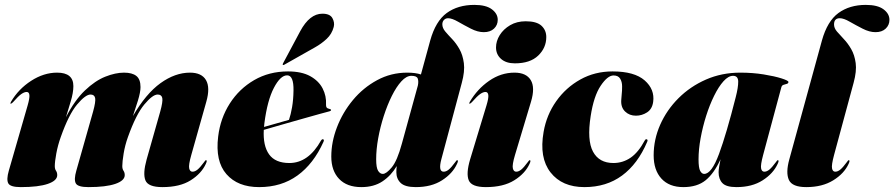

<svg xmlns="http://www.w3.org/2000/svg" viewBox="-20 -755 3656 785"><path d="M292 -57 360.5 -298.5Q372 -340 369 -354.2Q366 -368.5 350 -368.5Q329.5 -368.5 295.2 -327.8Q261 -287 228.5 -195Q216.5 -161.5 210.2 -127.5Q204 -93.5 204 -76Q204 -64 209 -56.8Q214 -49.5 214 -39Q214 -16.5 175.5 -3.2Q137 10 65 10Q22.5 10 14 -5.2Q5.5 -20.5 16 -57L93 -324Q101.5 -353.5 100.2 -366.2Q99 -379 89 -379Q79.5 -379 67.2 -370.5Q55 -362 33 -337Q27 -331 24 -331Q20.5 -331 25 -339Q55.5 -391 107.2 -424.5Q159 -458 213.5 -458Q280 -458 280 -403Q280 -376 269 -339.8Q258 -303.5 249.5 -275.5Q285.5 -345.5 327.2 -385.2Q369 -425 410.5 -441.5Q452 -458 487 -458Q520.5 -458 537.5 -444.5Q554.5 -431 554.5 -399Q554.5 -378.5 544 -344Q533.5 -309.5 523.5 -280.5Q576.5 -372 636.2 -415Q696 -458 756.5 -458Q804.5 -458 822.2 -427.5Q840 -397 823.5 -339L762 -121Q750.5 -80.5 753.5 -66.8Q756.5 -53 767 -53Q777 -53 787.5 -61.5Q798 -70 813.5 -91Q818 -97 819.2 -98.5Q820.5 -100 822.5 -100Q828.5 -100 821.5 -85Q803.5 -45.5 759.5 -17.8Q715.5 10 644 10Q585.5 10 574.5 -17.8Q563.5 -45.5 579.5 -103L635 -298.5Q646.5 -340 643.5 -354.2Q640.5 -368.5 624.5 -368.5Q604 -368.5 570 -327.8Q536 -287 503 -194.5Q491 -161 485.5 -127.2Q480 -93.5 480 -76Q480 -64 485 -56.8Q490 -49.5 490 -39Q490 -16.5 451.5 -3.2Q413 10 341.5 10Q298.5 10 290 -5.2Q281.5 -20.5 292 -57Z M1302.5 -175Q1262 -85 1196.2 -37.5Q1130.5 10 1039.5 10Q952 10 905.8 -43Q859.5 -96 872 -197Q881 -271.5 919.5 -331.8Q958 -392 1019.2 -427.5Q1080.5 -463 1157.5 -463Q1213 -463 1248 -443.8Q1283 -424.5 1299 -393.5Q1315 -362.5 1313 -327Q1312.5 -320.5 1315.2 -316Q1318 -311.5 1327.5 -309.5Q1333.5 -308.5 1333.5 -305Q1333.5 -302 1327.5 -300Q1317.5 -297.5 1288.5 -289.5Q1259.5 -281.5 1219.8 -270.2Q1180 -259 1137.5 -246.8Q1095 -234.5 1058.5 -224Q1055 -159 1080.2 -123.8Q1105.5 -88.5 1163 -88.5Q1241 -88.5 1292.5 -180.5Q1297 -187 1301 -185.5Q1306.5 -184 1302.5 -175ZM1061 -251.5Q1060 -243.5 1059.5 -236Q1086 -243.5 1113 -251.2Q1140 -259 1161.5 -265Q1169 -286.5 1174.2 -317Q1179.5 -347.5 1180 -385Q1181 -447 1154 -447Q1126.5 -447 1099.8 -395.8Q1073 -344.5 1061 -251.5ZM1207.5 -627.5Q1246 -699 1298 -699Q1329 -699 1339 -681Q1349 -663 1344.5 -645Q1337 -616 1315.5 -596Q1294 -576 1268 -561.5L1141.5 -490Q1137.5 -488 1136 -490.5Q1135 -491.5 1137.5 -496.5Z M1848.5 -85Q1830.5 -45.5 1787.2 -17.8Q1744 10 1680 10Q1636 10 1618.2 -7Q1600.5 -24 1600.5 -51Q1600.5 -63 1602 -76Q1579 -37 1543.8 -13.5Q1508.5 10 1457.5 10Q1398.5 10 1366.5 -23.5Q1334.5 -57 1334.5 -115Q1334.5 -174.5 1357.8 -235Q1381 -295.5 1423 -346Q1465 -396.5 1521.8 -427.2Q1578.5 -458 1645 -458Q1679 -458 1701 -450.5L1739 -589.5Q1761 -668.5 1806.5 -701.8Q1852 -735 1919.5 -735Q1967 -735 1991 -717Q2015 -699 2015 -674Q2015 -652.5 1999.8 -638Q1984.5 -623.5 1958 -623.5Q1933 -623.5 1905.2 -637.8Q1877.5 -652 1852.8 -666.2Q1828 -680.5 1812 -680.5Q1802 -680.5 1795.2 -673.5Q1788.5 -666.5 1788.5 -655.5Q1788.5 -640.5 1800.5 -626.2Q1812.5 -612 1828.8 -595Q1845 -578 1858.5 -554.2Q1872 -530.5 1876.5 -497Q1881 -463.5 1868 -416L1784.5 -104Q1771 -53 1794 -53Q1804 -53 1814.5 -61.5Q1825 -70 1840.5 -91Q1845 -97 1846.2 -98.5Q1847.5 -100 1849.5 -100Q1855.5 -100 1848.5 -85ZM1518 -104Q1518 -69 1526 -56.5Q1534 -44 1545 -44Q1559.5 -44 1581.8 -70.8Q1604 -97.5 1623 -167.5L1688.5 -405.5Q1692 -422.5 1688 -433.8Q1684 -445 1662 -445Q1641.5 -445 1621 -422.5Q1600.5 -400 1582 -362.8Q1563.5 -325.5 1549 -280.5Q1534.5 -235.5 1526.2 -189.5Q1518 -143.5 1518 -104Z M2085 -496Q2049 -496 2028.5 -514.2Q2008 -532.5 2008 -561Q2008 -587 2023.2 -611.5Q2038.5 -636 2065.8 -652Q2093 -668 2129.5 -668Q2174 -668 2193.8 -649.8Q2213.5 -631.5 2213.5 -603.5Q2213.5 -559.5 2180.5 -527.8Q2147.5 -496 2085 -496ZM2085.5 -121Q2073.5 -80.5 2076.8 -66.8Q2080 -53 2090.5 -53Q2100.5 -53 2111 -61.5Q2121.5 -70 2137 -91Q2141.5 -97 2142.8 -98.5Q2144 -100 2146 -100Q2152 -100 2145 -85Q2127 -45.5 2082.5 -17.8Q2038 10 1966.5 10Q1908 10 1896.5 -17.8Q1885 -45.5 1902 -103L1969 -324Q1978 -353.5 1976.5 -366.2Q1975 -379 1965 -379Q1955.5 -379 1943.2 -370.5Q1931 -362 1909 -337Q1903 -331 1900 -331Q1896.5 -331 1901 -339Q1931.5 -391 1979.8 -424.5Q2028 -458 2083.5 -458Q2131.5 -458 2150 -427.5Q2168.5 -397 2151 -339Z M2488.5 -446.5Q2464 -446.5 2435.8 -404.2Q2407.5 -362 2395 -280.5Q2379.5 -181.5 2404.5 -135Q2429.5 -88.5 2488 -88.5Q2526.5 -88.5 2558.2 -110.2Q2590 -132 2616 -180.5Q2619.5 -187 2624 -185.5Q2630 -184 2626 -175Q2587.5 -84.5 2523.2 -37.2Q2459 10 2369.5 10Q2278 10 2231 -50Q2184 -110 2202.5 -215.5Q2214.5 -285 2254 -341Q2293.5 -397 2352.8 -430Q2412 -463 2484.5 -463Q2574 -463 2615.8 -426.2Q2657.5 -389.5 2650.5 -338.5Q2646.5 -309 2625.5 -295.5Q2604.5 -282 2580 -282Q2553.5 -282 2535.8 -299Q2518 -316 2520 -346Q2521 -365 2522.2 -373.2Q2523.5 -381.5 2523.5 -402Q2523.5 -420.5 2515.5 -433.5Q2507.5 -446.5 2488.5 -446.5Z M3100 -121Q3089 -80 3091.8 -66.5Q3094.5 -53 3105 -53Q3115 -53 3125.5 -61.5Q3136 -70 3151.5 -91Q3156 -97 3157.2 -98.5Q3158.5 -100 3160.5 -100Q3166.5 -100 3159.5 -85Q3141.5 -45.5 3098.2 -17.8Q3055 10 2991 10Q2949.5 10 2933.8 -6.2Q2918 -22.5 2918 -51Q2918 -60 2920.5 -74.8Q2923 -89.5 2926 -104Q2899.5 -46 2865 -18Q2830.5 10 2774 10Q2716 10 2684.2 -24.8Q2652.5 -59.5 2652.5 -120Q2652.5 -184.5 2679.2 -245Q2706 -305.5 2754 -353.5Q2802 -401.5 2866.5 -429.8Q2931 -458 3006.5 -458Q3057 -458 3102 -450.8Q3147 -443.5 3175.2 -434.5Q3203.5 -425.5 3203.5 -420Q3203.5 -414 3197 -412.2Q3190.5 -410.5 3183.5 -408.2Q3176.5 -406 3174.5 -398ZM2836 -103.5Q2836 -68.5 2842.8 -56.2Q2849.5 -44 2859 -44Q2889.5 -44 2919.8 -125.8Q2950 -207.5 2988 -357.5Q2998.5 -398 2998.2 -421.5Q2998 -445 2977 -445Q2958 -445 2938 -422.8Q2918 -400.5 2899.8 -363.5Q2881.5 -326.5 2867.2 -281.5Q2853 -236.5 2844.5 -190.2Q2836 -144 2836 -103.5Z M3520 -735Q3568 -735 3592.2 -717Q3616.5 -699 3616.5 -674Q3616.5 -652.5 3601.2 -638Q3586 -623.5 3559.5 -623.5Q3534.5 -623.5 3506.8 -637.8Q3479 -652 3454.2 -666.2Q3429.5 -680.5 3413.5 -680.5Q3390 -680.5 3390 -655Q3390 -640 3402 -626Q3414 -612 3430.2 -595Q3446.5 -578 3460.2 -554.2Q3474 -530.5 3478.5 -497.2Q3483 -464 3470 -416.5L3390 -121Q3379 -80 3381.8 -66.5Q3384.5 -53 3395 -53Q3405 -53 3415.5 -61.5Q3426 -70 3441.5 -91Q3446 -97 3447.2 -98.5Q3448.5 -100 3450.5 -100Q3456.5 -100 3449.5 -85Q3431.5 -45.5 3386.8 -17.8Q3342 10 3276.5 10Q3219 10 3205.5 -19.2Q3192 -48.5 3207 -103L3340.5 -589.5Q3362.5 -668.5 3408 -701.8Q3453.5 -735 3520 -735Z"/></svg>

Font: Fraunces 144pt Black
Style: Italic
Weight: 900
Italic angle: -16°
Version: Version 1.000;[0bf87f6ff]